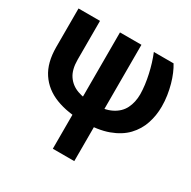

<svg xmlns="http://www.w3.org/2000/svg" viewBox="-171 -713 1110 1114"><g transform="rotate(30 384.5 -156.5)"><path d="M44.3 -545.9H188.3V-285.7Q188.5 -219.7 214.8 -181Q241.1 -142.3 286.7 -125.8Q332.3 -109.4 390.2 -109.4Q468.6 -109.4 515.3 -133.1Q562.1 -156.8 582.8 -198.6Q603.5 -240.4 603.5 -294.3Q603.1 -323.6 599 -356Q594.8 -388.3 587.5 -421.2Q580.2 -454.1 570.5 -485.8Q560.7 -517.5 549 -545.9H681.1Q694.4 -524.6 706.2 -496.7Q718.1 -468.8 727.2 -436.1Q736.3 -403.4 741.8 -367.5Q747.3 -331.5 747.3 -294.3Q747.3 -234.5 729.2 -179.9Q711.1 -125.3 670.4 -82.5Q629.7 -39.7 562.1 -15Q494.4 9.8 395.3 9.8Q290 9.8 210.9 -20.9Q131.7 -51.7 88 -117.3Q44.3 -182.9 44.3 -287.5ZM322.1 -545.9H465.8V233.4H322.1Z"/></g></svg>

Font: Inter Tight
Style: Regular
Weight: 400
Designer: Rasmus Andersson
Foundry: rsms
Version: Version 3.002